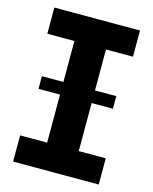

<svg xmlns="http://www.w3.org/2000/svg" viewBox="-111 -802 698 876"><g transform="rotate(15 238.5 -364.0)"><path d="M36 0V-123.7H163.8V-603.8H36V-727.5H440.6V-603.8H313V-123.7H440.6V0ZM62.2 -350.7V-410.3H413.5V-350.7Z"/></g></svg>

Font: Inter Variable LoSnoCo
Style: Regular
Weight: 400
Designer: Rasmus Andersson
Foundry: rsms
Version: Version 4.000;git-a52131595; featfreeze: case,dlig,ss01,ss02